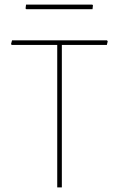

<svg xmlns="http://www.w3.org/2000/svg" viewBox="-20 -812 515 832"><path d="M442.9 -617.2H248V0H228V-617.2H30.8L27.8 -621.1L32.2 -637.2H443.8L446.8 -632.8ZM380.9 -772H94.2L90.8 -774.9L92.8 -792H379.9L382.8 -789.1Z"/></svg>

Font: Datalegreya
Style: Dot
Weight: 700
Designer: Figs Lab
Foundry: Figs Lab
Version: Version 1.002;PS 001.002;hotconv 1.0.70;makeotf.lib2.5.58329